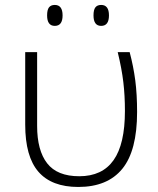

<svg xmlns="http://www.w3.org/2000/svg" viewBox="-20 -740 635 770"><path d="M293.9 9.8Q187 9.8 134 -51.3Q81.1 -112.3 81.1 -240.2V-530.8H128.9V-234.9Q128.9 -136.7 169.2 -85Q209.5 -33.2 297.9 -33.2Q390.1 -33.2 435.5 -97.7Q481 -162.1 481 -294.9Q481 -356.9 474.6 -410.6Q468.3 -464.4 452.1 -530.8H500Q515.1 -474.1 522.5 -417.7Q529.8 -361.3 529.8 -291Q529.8 -135.7 470.5 -63Q411.1 9.8 293.9 9.8ZM168.9 -678.2Q168.9 -700.7 176.5 -710.4Q184.1 -720.2 199.7 -720.2Q231 -720.2 231 -678.2Q231 -636.2 199.7 -636.2Q168.9 -636.2 168.9 -678.2ZM355 -678.2Q355 -700.7 362.5 -710.4Q370.1 -720.2 385.7 -720.2Q417 -720.2 417 -678.2Q417 -636.2 385.7 -636.2Q355 -636.2 355 -678.2Z"/></svg>

Font: Zoram GWebM Light
Style: Regular
Weight: 300
Foundry: Ascender Corporation
Version: Version 1.000